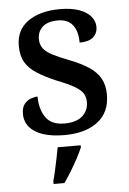

<svg xmlns="http://www.w3.org/2000/svg" viewBox="-54 -586 569 848"><g transform="rotate(-5 230.5 -162.5)"><path d="M216 10Q160 10 121 -3Q82 -16 61.5 -40.5Q41 -65 41 -99Q41 -128 53.5 -143Q66 -158 82.5 -164Q99 -170 112 -170Q112 -115 137 -78Q162 -41 220 -41Q273 -41 300 -65Q327 -89 327 -126Q327 -150 316.5 -166Q306 -182 279.5 -197.5Q253 -213 204 -232Q152 -254 117.5 -276Q83 -298 66 -327Q49 -356 49 -400Q49 -471 102.5 -508.5Q156 -546 244 -546Q296 -546 330.5 -533Q365 -520 381.5 -499Q398 -478 398 -454Q398 -425 378 -408Q358 -391 318 -391Q318 -441 296.5 -469Q275 -497 231 -497Q186 -497 163 -476.5Q140 -456 140 -422Q140 -398 152.5 -381Q165 -364 193 -349.5Q221 -335 268 -317Q319 -297 352 -275Q385 -253 401.5 -223.5Q418 -194 418 -152Q418 -73 363.5 -31.5Q309 10 216 10ZM149 208Q155 187 160.5 161.5Q166 136 171.5 110Q177 84 181 61H283V71Q274 92 259.5 119Q245 146 228.5 173Q212 200 197 221H149Z"/></g></svg>

Font: Noto Serif Kannada Medium
Style: Regular
Weight: 500
Version: Version 2.003